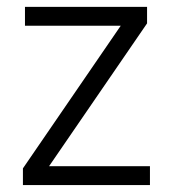

<svg xmlns="http://www.w3.org/2000/svg" viewBox="-20 -532 497 552"><path d="M45.9 0V-47.9L327.1 -458H51.8V-512.2H402.8V-464.8L121.1 -54.2H411.1V0Z"/></svg>

Font: Clear Sans Light
Style: Regular
Weight: 300
Foundry: Intel Corporation
Version: Version 1.00